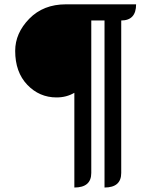

<svg xmlns="http://www.w3.org/2000/svg" viewBox="-20 -752 681 870"><path d="M453.6 97.7V-659.2H393.6V31.7Q393.6 97.7 316.9 97.7V-331.5Q281.2 -310.5 236.3 -310.5Q158.2 -310.5 103.5 -367.9Q48.8 -425.3 48.8 -521.5Q48.8 -601.6 112.5 -667Q176.3 -732.4 278.8 -732.4H596.7Q596.7 -659.2 529.3 -659.2V31.7Q529.3 97.7 453.6 97.7Z"/></svg>

Font: Bainsley
Style: Bold
Weight: 700
Designer: Paul James MIller
Foundry: High-Logic / Made with FontCreator
Version: Version 1.411;March 28, 2021;FontCreator 13.0.0.2683 64-bit